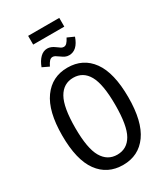

<svg xmlns="http://www.w3.org/2000/svg" viewBox="-242 -1102 1058 1218"><g transform="rotate(-30 287.5 -493.5)"><path d="M530 -344Q530 -167 466 -77.5Q402 12 288 12Q174 12 109.5 -76Q45 -164 45 -343Q45 -520 110 -610Q175 -700 288 -700Q402 -700 466 -611.5Q530 -523 530 -344ZM141 -343Q141 -193 179 -128Q217 -63 288 -63Q360 -63 397 -127.5Q434 -192 434 -344Q434 -495 397 -560.5Q360 -626 288 -626Q216 -626 178.5 -560Q141 -494 141 -343ZM283 -785Q268 -796 259 -801Q250 -806 241 -806Q228 -806 218 -795.5Q208 -785 196 -761L148 -784Q163 -824 186 -846.5Q209 -869 238 -869Q264 -869 292 -848Q309 -835 317.5 -830Q326 -825 336 -825Q348 -825 358 -835Q368 -845 380 -868L429 -846Q400 -762 339 -762Q323 -762 310.5 -768Q298 -774 283 -785ZM174 -935V-999H402V-935Z"/></g></svg>

Font: Fira Sans Compressed
Style: Regular
Weight: 400
Width: 1
Designer: bBox Type GmbH & Carrois Corporate GbR & Edenspiekermann AG
Foundry: bBox Type GmbH & Carrois Corporate GbR & Edenspiekermann AG
Version: Version 4.301